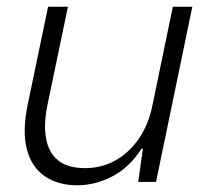

<svg xmlns="http://www.w3.org/2000/svg" viewBox="-20 -541 619 571"><path d="M210 10Q152 10 113 -17Q74 -44 60 -96.5Q46 -149 62 -228L123 -521H182L122 -233Q109 -172 117 -129Q125 -86 153.5 -63.5Q182 -41 233 -41Q281 -41 321.5 -63Q362 -85 391.5 -126.5Q421 -168 433 -226L494 -521H552L444 0H391L405 -99H401Q365 -43 314 -16.5Q263 10 210 10Z"/></svg>

Font: Mona Sans ExtraLight Light
Style: Italic
Weight: 300
Italic angle: -11.6951°
Version: Version 2.000